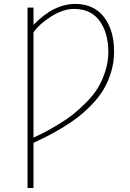

<svg xmlns="http://www.w3.org/2000/svg" viewBox="-20 -729 659 977"><path d="M120.1 227.5V-690.4H150.4V-602.5Q252.9 -709 363.3 -709Q457 -709 508.8 -642.6Q560.5 -576.2 560.5 -465.8Q560.5 -411.1 544.9 -360.8Q529.3 -310.5 505.4 -271Q481.4 -231.4 444.3 -193.8Q407.2 -156.2 373.5 -130.4Q339.8 -104.5 294.9 -77.6Q250 -50.8 219.7 -35.6Q189.5 -20.5 150.4 -2V227.5ZM150.4 -28.3Q185.5 -44.9 210 -57.6Q234.4 -70.3 277.3 -96.2Q320.3 -122.1 351.1 -146.5Q381.8 -170.9 418 -207Q454.1 -243.2 477.1 -280.3Q500 -317.4 515.6 -365.7Q531.2 -414.1 531.2 -464.8Q531.2 -560.5 487.3 -622.1Q443.4 -683.6 356.4 -683.6Q301.8 -683.6 241.7 -646Q181.6 -608.4 150.4 -564.5Z"/></svg>

Font: Gothic A1 Thin
Style: Regular
Weight: 250
Designer: HanYang I&C Co.,Ltd.
Foundry: HanYang I&C Co.,Ltd.
Version: Version 2.50